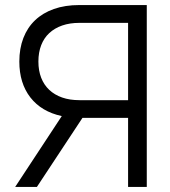

<svg xmlns="http://www.w3.org/2000/svg" viewBox="-20 -740 671 760"><path d="M306.5 -273.5H487V0H561V-720H294Q237.5 -720 193.5 -704.5Q149.5 -689 119 -660Q88.5 -631 72.5 -589.5Q56.5 -548 56.5 -496.5Q56.5 -410.5 100.3 -354.2Q144 -298 224.5 -280.5L40 0H126ZM487 -343.5H294.5Q256 -343.5 226 -354Q196 -364.5 175 -384.2Q154 -404 143 -432.2Q132 -460.5 132 -496.5Q132 -532.5 143 -561Q154 -589.5 175 -609Q196 -628.5 226 -639Q256 -649.5 294.5 -649.5H487Z"/></svg>

Font: Vela Sans
Style: Regular
Weight: 400
Designer: Principal design: Mikhail Sharanda - project Manrope.
Design modification: Ravid Balaliev
Foundry: Mikhail Sharanda
Version: Version 1.001;August 23, 2023;FontCreator 14.0.0.2901 64-bit